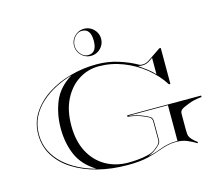

<svg xmlns="http://www.w3.org/2000/svg" viewBox="-130 -1138 1498 1316"><g transform="rotate(-15 619.0 -480.0)"><path d="M474.5 -874Q474.5 -900.4 487.5 -922.2Q500.5 -944 522.3 -957Q544.1 -970 570.5 -970Q596.9 -970 618.7 -957Q640.5 -944 653.5 -922.2Q666.5 -900.4 666.5 -874Q666.5 -847.6 653.5 -825.8Q640.5 -804 618.7 -791Q596.9 -778 570.5 -778Q544.1 -778 522.3 -791Q500.5 -804 487.5 -825.8Q474.5 -847.6 474.5 -874ZM478.5 -874Q478.5 -850.8 489.1 -831.2Q499.7 -811.6 516.7 -799.8Q533.7 -788 552.5 -788Q614.5 -788 614.5 -874Q614.5 -960 552.5 -960Q532.1 -960 515.3 -947.4Q498.5 -934.8 488.5 -915Q478.5 -895.2 478.5 -874ZM1120 -11Q1090.5 -29 1057 -43.2Q1023.5 -57.5 980 -57.5Q946.5 -57.5 919 -51Q891.5 -44.5 865 -35Q820 -18 764.2 -4Q708.5 10 620 10Q506.5 10 408.2 -15Q310 -40 236.2 -86.8Q162.5 -133.5 121.2 -200.2Q80 -267 80 -350Q80 -433.5 122.8 -500.2Q165.5 -567 238.2 -614.5Q311 -662 402.2 -687.2Q493.5 -712.5 590 -712.5Q669.5 -712.5 741.8 -690Q814 -667.5 873.5 -633.5Q882.5 -628.5 902.5 -629.8Q922.5 -631 948.5 -648.5L1035 -707H1045V-451.5H1035Q991 -521 922.8 -576.2Q854.5 -631.5 771.5 -663.5Q688.5 -695.5 600.5 -695.5Q523.5 -695.5 458.5 -654.2Q393.5 -613 354.2 -535.8Q315 -458.5 315 -350Q315 -241.5 355.5 -164.2Q396 -87 467 -46Q538 -5 630 -5Q661 -5 696.8 -8.2Q732.5 -11.5 764.2 -19Q796 -26.5 814.5 -39Q827.5 -47.5 846.2 -64.5Q865 -81.5 865 -100V-232.5Q865 -253 851.8 -263Q838.5 -273 801 -287.5Q776.5 -297.5 755 -302Q733.5 -306.5 703 -310V-320H1228V-310Q1197.5 -306.5 1176 -302Q1154.5 -297.5 1130 -287.5Q1092.5 -273 1079.2 -263Q1066 -253 1066 -232.5V-122.5Q1066 -87 1071 -75.2Q1076 -63.5 1084 -54Q1092 -44.5 1102.2 -35.5Q1112.5 -26.5 1124.5 -18ZM240 -350Q240 -453 276 -540.2Q312 -627.5 405 -683.5Q344.5 -666.5 287.2 -637Q230 -607.5 184.2 -566Q138.5 -524.5 111.8 -470.5Q85 -416.5 85 -350Q85 -283.5 111.8 -229.8Q138.5 -176 184 -135Q229.5 -94 286.8 -65.5Q344 -37 405 -21.5Q312 -78.5 276 -163Q240 -247.5 240 -350ZM861.5 -628Q886.5 -611 918.8 -586.5Q951 -562 970 -540.5V-657Q935 -629 909.5 -625.2Q884 -621.5 861.5 -628ZM713 -313.5Q740 -310.5 761 -305.2Q782 -300 803.5 -291.5Q840.5 -277 855.2 -266.5Q870 -256 870 -232.5V-101Q870 -82 857 -69.5Q844 -57 837 -50.5Q830.5 -44.5 815.2 -34.2Q800 -24 773 -13Q804 -18 827.5 -26Q851 -34 873.5 -42.2Q896 -50.5 923.8 -56.2Q951.5 -62 991 -62V-315H713Z"/></g></svg>

Font: Engraving Unshaded CC
Style: Bold
Weight: 700
Designer: indestructible type*
Foundry: Cowboy Collective
Version: Version 1.000